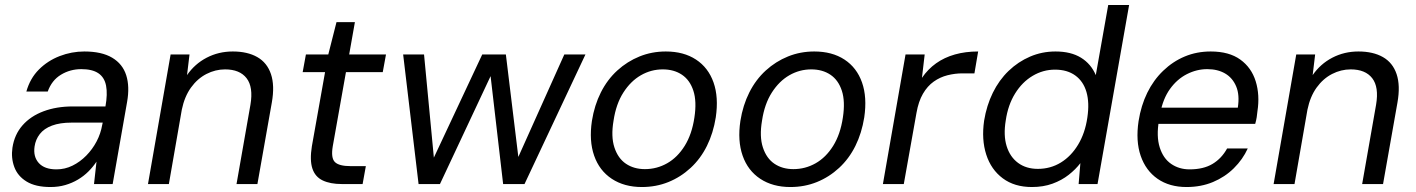

<svg xmlns="http://www.w3.org/2000/svg" viewBox="-20 -740 5693 772"><path d="M183 12Q123 12 87 -10Q51 -32 37.5 -68.5Q24 -105 30 -146Q38 -199 70.5 -236Q103 -273 155 -292.5Q207 -312 272 -312H404Q413 -362 406.5 -395.5Q400 -429 375.5 -445.5Q351 -462 307 -462Q262 -462 225 -439.5Q188 -417 172 -372H86Q101 -425 136.5 -460.5Q172 -496 220 -514.5Q268 -533 319 -533Q389 -533 431 -508Q473 -483 487.5 -437.5Q502 -392 491 -330L433 0H358L368 -90Q354 -69 335.5 -50.5Q317 -32 293.5 -18Q270 -4 242.5 4Q215 12 183 12ZM207 -59Q241 -59 271.5 -74Q302 -89 327 -114.5Q352 -140 368.5 -171.5Q385 -203 391 -238L393 -247H268Q221 -247 189 -235Q157 -223 140 -201Q123 -179 119 -151Q113 -110 136 -84.5Q159 -59 207 -59Z M575 0 666 -521H742L732 -438Q763 -483 811 -508Q859 -533 916 -533Q975 -533 1014.5 -510.5Q1054 -488 1069.5 -442Q1085 -396 1073 -328L1015 0H931L987 -319Q999 -390 971.5 -425.5Q944 -461 885 -461Q846 -461 810 -442.5Q774 -424 748 -388Q722 -352 711 -299L659 0Z M1354 0Q1308 0 1277.5 -14.5Q1247 -29 1236 -62.5Q1225 -96 1234 -152L1287 -450H1197L1210 -521H1300L1333 -651H1407L1384 -521H1532L1519 -450H1371L1318 -152Q1310 -105 1326.5 -88.5Q1343 -72 1390 -72H1451L1438 0Z M1663 0 1601 -521H1685L1725 -101H1722L1919 -521H2014L2065 -102H2061L2249 -521H2334L2089 0H2003L1952 -439H1955L1749 0Z M2561 12Q2490 12 2440 -21Q2390 -54 2369 -114Q2348 -174 2360 -254Q2370 -317 2396 -368.5Q2422 -420 2462 -456.5Q2502 -493 2551.5 -513Q2601 -533 2657 -533Q2729 -533 2778.5 -500.5Q2828 -468 2849 -408.5Q2870 -349 2858 -268Q2848 -205 2822.5 -153.5Q2797 -102 2757 -65Q2717 -28 2667.5 -8Q2618 12 2561 12ZM2573 -60Q2621 -60 2662.5 -83.5Q2704 -107 2733 -153.5Q2762 -200 2772 -267Q2782 -332 2768 -375Q2754 -418 2722 -439.5Q2690 -461 2645 -461Q2598 -461 2557 -437.5Q2516 -414 2486.5 -368Q2457 -322 2447 -255Q2436 -191 2450.5 -147Q2465 -103 2497 -81.5Q2529 -60 2573 -60Z M3158 12Q3087 12 3037 -21Q2987 -54 2966 -114Q2945 -174 2957 -254Q2967 -317 2993 -368.5Q3019 -420 3059 -456.5Q3099 -493 3148.5 -513Q3198 -533 3254 -533Q3326 -533 3375.5 -500.5Q3425 -468 3446 -408.5Q3467 -349 3455 -268Q3445 -205 3419.5 -153.5Q3394 -102 3354 -65Q3314 -28 3264.5 -8Q3215 12 3158 12ZM3170 -60Q3218 -60 3259.5 -83.5Q3301 -107 3330 -153.5Q3359 -200 3369 -267Q3379 -332 3365 -375Q3351 -418 3319 -439.5Q3287 -461 3242 -461Q3195 -461 3154 -437.5Q3113 -414 3083.5 -368Q3054 -322 3044 -255Q3033 -191 3047.5 -147Q3062 -103 3094 -81.5Q3126 -60 3170 -60Z M3530 0 3621 -521H3698L3687 -427Q3711 -462 3744 -485.5Q3777 -509 3819.5 -521Q3862 -533 3913 -533L3898 -445H3850Q3820 -445 3790 -437.5Q3760 -430 3734.5 -412Q3709 -394 3691 -363Q3673 -332 3665 -286L3614 0Z M4129 12Q4059 12 4012 -23Q3965 -58 3945.5 -118.5Q3926 -179 3937 -255Q3947 -316 3972 -367Q3997 -418 4035.5 -455Q4074 -492 4122 -512.5Q4170 -533 4224 -533Q4286 -533 4326.5 -508Q4367 -483 4386 -438L4436 -720H4520L4393 0H4317L4324 -84Q4305 -59 4277 -37Q4249 -15 4212 -1.5Q4175 12 4129 12ZM4153 -61Q4204 -61 4245.5 -86.5Q4287 -112 4315 -158.5Q4343 -205 4352 -267Q4361 -327 4348.5 -370Q4336 -413 4303.5 -436.5Q4271 -460 4222 -460Q4174 -460 4132 -435Q4090 -410 4061.5 -364Q4033 -318 4024 -256Q4014 -196 4027.5 -152.5Q4041 -109 4073.5 -85Q4106 -61 4153 -61Z M4751 12Q4682 12 4634.5 -21Q4587 -54 4566.5 -113.5Q4546 -173 4558 -253Q4568 -316 4593 -367Q4618 -418 4657 -455.5Q4696 -493 4744 -513Q4792 -533 4848 -533Q4922 -533 4967 -500.5Q5012 -468 5029 -413Q5046 -358 5036 -293Q5035 -281 5033 -268.5Q5031 -256 5027 -242H4619L4630 -307H4957Q4965 -358 4950.5 -392.5Q4936 -427 4906 -444.5Q4876 -462 4834 -462Q4792 -462 4752.5 -442Q4713 -422 4684.5 -382.5Q4656 -343 4645 -284L4640 -256Q4629 -192 4643 -147.5Q4657 -103 4689 -81Q4721 -59 4763 -59Q4819 -59 4855.5 -81Q4892 -103 4914 -143H4997Q4977 -99 4941 -63.5Q4905 -28 4857 -8Q4809 12 4751 12Z M5101 0 5192 -521H5268L5258 -438Q5289 -483 5337 -508Q5385 -533 5442 -533Q5501 -533 5540.5 -510.5Q5580 -488 5595.5 -442Q5611 -396 5599 -328L5541 0H5457L5513 -319Q5525 -390 5497.5 -425.5Q5470 -461 5411 -461Q5372 -461 5336 -442.5Q5300 -424 5274 -388Q5248 -352 5237 -299L5185 0Z"/></svg>

Font: DM Sans 10pt
Style: Italic
Weight: 400
Italic angle: -10°
Version: Version 4.004;gftools[0.9.30]